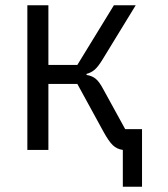

<svg xmlns="http://www.w3.org/2000/svg" viewBox="-20 -570 640 730"><path d="M373 -70 274 -251H164V0H84V-550H164V-323H274L413 -550H496L370 -344Q353.5 -317 340.5 -305.5Q327.5 -294 309 -289V-285Q329.5 -282 343.5 -270.8Q357.5 -259.5 372 -232L456 -79H520V140H447V0Q424.5 -3 409 -17.8Q393.5 -32.5 373 -70Z"/></svg>

Font: JuliaMono Light
Style: Regular
Weight: 300
Monospace: yes
Designer: cormullion
Foundry: corm
Version: Version 0.054; ttfautohint (v1.8.4)